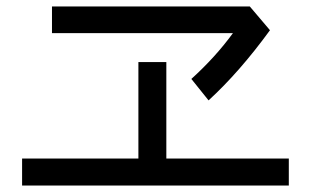

<svg xmlns="http://www.w3.org/2000/svg" viewBox="-20 -583 960 591"><path d="M811 -490Q717 -361 622 -274L569 -340Q643 -407 697 -481H140V-563H749ZM869 -95V-12H48V-95H406V-392H492V-95Z"/></svg>

Font: LINE Seed Sans KR Regular
Style: Regular
Weight: 400
Designer: LINE VX Design & Sandoll Inc & Dalton Maag Ltd
Foundry: Sandoll Inc.
Version: Version 1.000